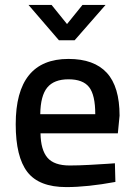

<svg xmlns="http://www.w3.org/2000/svg" viewBox="-20 -751 547 782"><path d="M264 -77Q299 -77 345 -79.5Q391 -82 420 -84L448 -86L450 -10Q336 11 250 11Q139 11 91.5 -50.5Q44 -112 44 -245Q44 -511 259 -511Q363 -511 415 -454.5Q467 -398 467 -280L460 -208H145Q146 -141 173 -109Q200 -77 264 -77ZM144 -286H368Q368 -364 343 -396Q318 -428 259 -428Q200 -428 172.5 -394.5Q145 -361 144 -286ZM220 -587 96 -731H190L253 -653L316 -731H410L284 -587Z"/></svg>

Font: TitilliumText
Style: Medium
Weight: 500
Designer: Accademia di Belle Arti di Urbino and others
Foundry: Accademia di Belle Arti di Urbino and others.
Version: Version 60.001